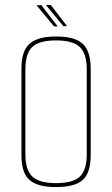

<svg xmlns="http://www.w3.org/2000/svg" viewBox="-20 -747 455 779"><path d="M206 12Q133 12 100 -16.5Q67 -45 67 -118V-469Q67 -541 100.5 -570Q134 -599 208 -599Q285 -599 316.5 -568.5Q348 -538 348 -469V-118Q348 -46 316 -17Q284 12 206 12ZM207 -4Q277 -4 304.5 -31Q332 -58 332 -121V-466Q332 -528 304.5 -555.5Q277 -583 207 -583Q138 -583 110.5 -556Q83 -529 83 -466V-121Q83 -57 111.5 -30.5Q140 -4 207 -4ZM237 -641 166 -727H186L252 -641ZM199 -640 128 -726H148L214 -640Z"/></svg>

Font: Alumni Sans Pinstripe
Style: Regular
Weight: 400
Designer: Robert E. Leuschke
Foundry: Robert E. Leuschke
Version: Version 1.010; ttfautohint (v1.8.4.7-5d5b)